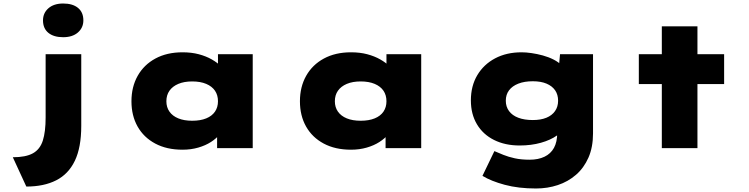

<svg xmlns="http://www.w3.org/2000/svg" viewBox="-20 -844 4268 1094"><path d="M130 219 53 52Q127 52 167.5 29.5Q208 7 224 -43Q240 -93 240 -175V-535H443V-127Q443 -4 406.5 72Q370 148 300 183.5Q230 219 130 219ZM340 -632Q286 -632 255.5 -657Q225 -682 225 -728Q225 -770 256 -797Q287 -824 340 -824Q394 -824 424.5 -799Q455 -774 455 -728Q455 -686 424 -659Q393 -632 340 -632Z M1020 9Q930 9 864.5 -26Q799 -61 764 -123Q729 -185 729 -267Q729 -349 764.5 -412Q800 -475 865.5 -510.5Q931 -546 1020 -546Q1071 -546 1112.5 -535Q1154 -524 1186.5 -505.5Q1219 -487 1240 -465.5Q1261 -444 1269 -424L1222 -417V-535H1420V0H1217V-147L1259 -131Q1254 -105 1233.5 -80Q1213 -55 1182 -35Q1151 -15 1109.5 -3Q1068 9 1020 9ZM1075 -156Q1122 -156 1155 -169.5Q1188 -183 1205 -208Q1222 -233 1222 -267Q1222 -302 1205 -327Q1188 -352 1155 -366Q1122 -380 1075 -380Q1029 -380 996 -366Q963 -352 945.5 -327Q928 -302 928 -267Q928 -233 945.5 -208Q963 -183 996 -169.5Q1029 -156 1075 -156Z M1980 9Q1890 9 1824.5 -26Q1759 -61 1724 -123Q1689 -185 1689 -267Q1689 -349 1724.5 -412Q1760 -475 1825.5 -510.5Q1891 -546 1980 -546Q2031 -546 2072.5 -535Q2114 -524 2146.5 -505.5Q2179 -487 2200 -465.5Q2221 -444 2229 -424L2182 -417V-535H2380V0H2177V-147L2219 -131Q2214 -105 2193.5 -80Q2173 -55 2142 -35Q2111 -15 2069.5 -3Q2028 9 1980 9ZM2035 -156Q2082 -156 2115 -169.5Q2148 -183 2165 -208Q2182 -233 2182 -267Q2182 -302 2165 -327Q2148 -352 2115 -366Q2082 -380 2035 -380Q1989 -380 1956 -366Q1923 -352 1905.5 -327Q1888 -302 1888 -267Q1888 -233 1905.5 -208Q1923 -183 1956 -169.5Q1989 -156 2035 -156Z M3034 230Q2934 230 2856 209Q2778 188 2729 158L2797 17Q2820 27 2848.5 38.5Q2877 50 2913.5 58Q2950 66 2998 66Q3047 66 3082.5 49Q3118 32 3136.5 -1.5Q3155 -35 3155 -87V-135L3200 -131Q3190 -98 3153.5 -72Q3117 -46 3062 -30.5Q3007 -15 2941 -15Q2858 -15 2795 -46.5Q2732 -78 2697.5 -136Q2663 -194 2663 -272Q2663 -354 2699.5 -415.5Q2736 -477 2801 -511.5Q2866 -546 2952 -546Q2977 -546 3008.5 -541.5Q3040 -537 3073 -528Q3106 -519 3134.5 -504.5Q3163 -490 3181.5 -470.5Q3200 -451 3201 -426L3160 -417L3171 -535H3359V-84Q3359 -5 3333 54Q3307 113 3262 152Q3217 191 3158.5 210.5Q3100 230 3034 230ZM3016 -160Q3061 -160 3093 -173Q3125 -186 3142.5 -211Q3160 -236 3160 -270Q3160 -305 3143 -329.5Q3126 -354 3094 -367.5Q3062 -381 3016 -381Q2968 -381 2933.5 -367.5Q2899 -354 2880.5 -329.5Q2862 -305 2862 -270Q2862 -236 2880.5 -211Q2899 -186 2933.5 -173Q2968 -160 3016 -160Z M3751 0V-694H3954V0ZM3620 -365V-535H4106V-365Z"/></svg>

Font: Lexend Tera Black
Style: Regular
Weight: 900
Version: Version 1.007